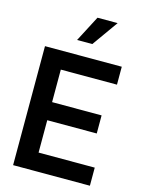

<svg xmlns="http://www.w3.org/2000/svg" viewBox="-144 -1085 884 1169"><g transform="rotate(15 298.5 -500.0)"><path d="M332 -837H236L321 -1000H448ZM187 -637V-432H499V-318H187V-114H541V0H57V-750H541V-637Z"/></g></svg>

Font: Oakes Grotesk
Style: Bold
Weight: 600
Designer: Samuel Oakes
Foundry: Samuel Oakes
Version: Version 1.000;PS 001.000;hotconv 1.0.88;makeotf.lib2.5.64775